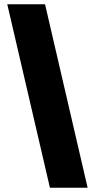

<svg xmlns="http://www.w3.org/2000/svg" viewBox="-20 -883 456 903"><path d="M214.8 0 14.2 -862.8H191.9L392.1 0Z"/></svg>

Font: Anton
Style: Regular
Weight: 400
Foundry: vernon adams
Version: Version 1.000